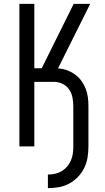

<svg xmlns="http://www.w3.org/2000/svg" viewBox="-20 -755 540 990"><path d="M227 215V145Q246 145 264 141Q282 137 298 127.5Q314 118 326 104Q338 90 345.5 72.5Q353 55 355.5 37Q358 19 358 0V-208Q358 -230 353.5 -253Q349 -276 336 -294.5Q323 -313 302 -323Q281 -333 258 -333H157V0H80V-735H157V-403H195L360 -735H445L279 -402Q303 -401 325 -393Q347 -385 366 -371.5Q385 -358 399 -339Q413 -320 421.5 -298.5Q430 -277 433 -254Q436 -231 436 -208V0Q436 28 431.5 56.5Q427 85 414.5 110.5Q402 136 382 157Q362 178 337 191.5Q312 205 284 210Q256 215 227 215Z"/></svg>

Font: Iosevka Term
Style: Regular
Weight: 400
Monospace: yes
Designer: Belleve Invis
Foundry: Belleve Invis
Version: Version 30.0.1